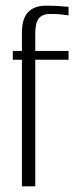

<svg xmlns="http://www.w3.org/2000/svg" viewBox="-20 -655 261 675"><path d="M57 0V-445H25V-476H57V-540Q57 -565 62.5 -583Q68 -601 79 -612.5Q90 -624 106 -629.5Q122 -635 141 -635Q156 -635 171.5 -634.5Q187 -634 200.5 -632.5Q214 -631 221 -631V-601Q209 -603 193.5 -604.5Q178 -606 156 -606Q130 -606 117 -591Q104 -576 104 -537V-476H221V-445H104V0Z"/></svg>

Font: Alumni Sans Light
Style: Regular
Weight: 300
Version: Version 1.018